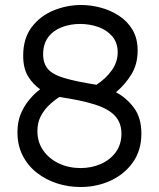

<svg xmlns="http://www.w3.org/2000/svg" viewBox="-20 -735 637 770"><path d="M303 15Q254 15 209 0.5Q164 -14 128 -42Q92 -70 71 -111Q50 -152 50 -205Q50 -246 63 -277.5Q76 -309 96.5 -334Q117 -359 141 -377Q112 -397 92.5 -429Q73 -461 73 -512Q73 -581 107 -626Q141 -671 194.5 -693Q248 -715 305 -715Q344 -715 383.5 -704.5Q423 -694 457 -672Q491 -650 511.5 -615.5Q532 -581 532 -532Q532 -477 506.5 -436Q481 -395 445 -365Q487 -343 517 -303Q547 -263 547 -199Q547 -132 513 -84Q479 -36 423.5 -10.5Q368 15 303 15ZM303 -61Q347 -61 384.5 -77.5Q422 -94 444.5 -125Q467 -156 467 -199Q467 -242 441.5 -270Q416 -298 361.5 -315.5Q307 -333 218 -346Q195 -331 175 -311.5Q155 -292 142.5 -267Q130 -242 130 -209Q130 -165 153.5 -131.5Q177 -98 216.5 -79.5Q256 -61 303 -61ZM367 -395Q406 -421 429 -454Q452 -487 452 -525Q452 -564 430 -589.5Q408 -615 373.5 -627Q339 -639 301 -639Q262 -639 228 -626Q194 -613 173.5 -586Q153 -559 153 -517Q153 -481 172 -458.5Q191 -436 238 -422Q285 -408 367 -395Z"/></svg>

Font: National Park
Style: Regular
Weight: 400
Designer: Andrea Herstowski, Ben Hoepner
Version: Version 1.009